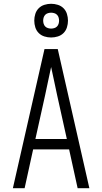

<svg xmlns="http://www.w3.org/2000/svg" viewBox="-20 -994 540 1014"><path d="M48 0 215 -735H285L452 0H390L345 -205H155L110 0ZM333 -260 282 -490Q274 -528 266 -565.5Q258 -603 250 -640Q242 -603 234 -565.5Q226 -528 218 -490L167 -260ZM250 -796Q232 -796 214.5 -801.5Q197 -807 184.5 -819.5Q172 -832 166.5 -849.5Q161 -867 161 -885Q161 -903 166.5 -920.5Q172 -938 184.5 -950.5Q197 -963 214.5 -968.5Q232 -974 250 -974Q268 -974 285.5 -968.5Q303 -963 315.5 -950.5Q328 -938 333.5 -920.5Q339 -903 339 -885Q339 -867 333.5 -849.5Q328 -832 315.5 -819.5Q303 -807 285.5 -801.5Q268 -796 250 -796ZM250 -843Q258 -843 266.5 -845.5Q275 -848 281 -854Q287 -860 289.5 -868.5Q292 -877 292 -885Q292 -893 289.5 -901.5Q287 -910 281 -916Q275 -922 266.5 -924.5Q258 -927 250 -927Q242 -927 233.5 -924.5Q225 -922 219 -916Q213 -910 210.5 -901.5Q208 -893 208 -885Q208 -877 210.5 -868.5Q213 -860 219 -854Q225 -848 233.5 -845.5Q242 -843 250 -843Z"/></svg>

Font: Iosevka SS18 Light
Style: Regular
Weight: 300
Monospace: yes
Designer: Belleve Invis
Foundry: Belleve Invis
Version: Version 25.1.1; ttfautohint (v1.8.4)